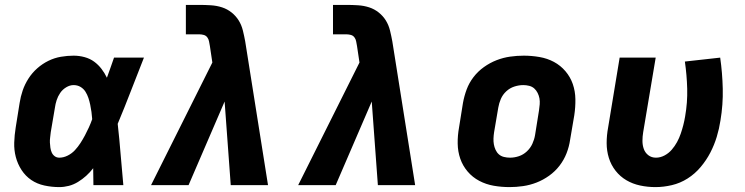

<svg xmlns="http://www.w3.org/2000/svg" viewBox="-20 -755 3040 783"><path d="M222 8Q191 8 161 1.5Q131 -5 107.5 -21Q84 -37 68 -61.5Q52 -86 44.5 -114.5Q37 -143 38 -173.5Q39 -204 44 -235L60 -335Q64 -361 72.5 -386Q81 -411 96 -434.5Q111 -458 132 -476.5Q153 -495 177.5 -507Q202 -519 228.5 -523.5Q255 -528 280 -528Q303 -528 325 -522Q347 -516 364 -503.5Q381 -491 394 -474Q407 -457 416 -438Q423 -458 430.5 -478.5Q438 -499 445 -520H567Q540 -452 514 -384.5Q488 -317 460 -250Q467 -188 472 -125Q477 -62 483 0H361Q361 -17 360.5 -34Q360 -51 360 -69Q347 -52 331.5 -38Q316 -24 298 -13Q280 -2 260.5 3Q241 8 222 8ZM222 -112Q239 -112 256 -120.5Q273 -129 285.5 -142.5Q298 -156 308 -171.5Q318 -187 326.5 -203Q335 -219 342.5 -235.5Q350 -252 356 -269Q355 -284 353 -298.5Q351 -313 348 -327.5Q345 -342 340.5 -355.5Q336 -369 328.5 -381Q321 -393 308.5 -400.5Q296 -408 280 -408Q265 -408 250 -399Q235 -390 225.5 -376Q216 -362 211 -346.5Q206 -331 204 -316L187 -216Q186 -205 184.5 -194.5Q183 -184 183.5 -173.5Q184 -163 185.5 -152.5Q187 -142 191 -133Q195 -124 203 -118Q211 -112 222 -112Z M596 0 846 -500 836 -567Q834 -577 832.5 -586Q831 -595 825.5 -602.5Q820 -610 811 -612.5Q802 -615 793 -615H738V-735H793Q816 -735 840 -733.5Q864 -732 885.5 -725Q907 -718 924.5 -704Q942 -690 953.5 -671.5Q965 -653 970.5 -630.5Q976 -608 980 -586L1073 0H921L896 -341L749 0Z M1196 0 1446 -500 1436 -567Q1434 -577 1432.5 -586Q1431 -595 1425.5 -602.5Q1420 -610 1411 -612.5Q1402 -615 1393 -615H1338V-735H1393Q1416 -735 1440 -733.5Q1464 -732 1485.5 -725Q1507 -718 1524.5 -704Q1542 -690 1553.5 -671.5Q1565 -653 1570.5 -630.5Q1576 -608 1580 -586L1673 0H1521L1496 -341L1349 0Z M2058 8Q2025 8 1993.5 2.5Q1962 -3 1934.5 -17.5Q1907 -32 1887 -55.5Q1867 -79 1857 -108Q1847 -137 1846.5 -169.5Q1846 -202 1852 -235L1868 -335Q1873 -363 1883 -390Q1893 -417 1911 -440.5Q1929 -464 1953.5 -481.5Q1978 -499 2005 -509.5Q2032 -520 2060 -524Q2088 -528 2116 -528Q2148 -528 2180 -522.5Q2212 -517 2239 -502.5Q2266 -488 2286 -464.5Q2306 -441 2316 -412Q2326 -383 2326.5 -350.5Q2327 -318 2322 -285L2305 -185Q2301 -157 2290.5 -130Q2280 -103 2262 -79.5Q2244 -56 2219.5 -38.5Q2195 -21 2168 -10.5Q2141 0 2113 4Q2085 8 2058 8ZM2060 -112Q2078 -112 2096 -118Q2114 -124 2128.5 -137.5Q2143 -151 2151 -168.5Q2159 -186 2162 -204L2178 -304Q2180 -317 2181 -329.5Q2182 -342 2180 -353.5Q2178 -365 2172.5 -376Q2167 -387 2158.5 -394.5Q2150 -402 2138 -405Q2126 -408 2114 -408Q2096 -408 2077.5 -402Q2059 -396 2044.5 -382.5Q2030 -369 2022.5 -351.5Q2015 -334 2012 -316L1995 -216Q1993 -203 1992.5 -190.5Q1992 -178 1994 -166.5Q1996 -155 2001 -144Q2006 -133 2014.5 -125.5Q2023 -118 2035 -115Q2047 -112 2060 -112Z M2653 8Q2621 8 2590.5 1.5Q2560 -5 2534.5 -20Q2509 -35 2490.5 -58.5Q2472 -82 2463 -111Q2454 -140 2454 -171.5Q2454 -203 2460 -235L2507 -520H2654L2603 -216Q2600 -198 2600 -180.5Q2600 -163 2605.5 -147.5Q2611 -132 2624 -122Q2637 -112 2655 -112Q2673 -112 2690 -121Q2707 -130 2719.5 -144.5Q2732 -159 2741 -175.5Q2750 -192 2756 -209.5Q2762 -227 2766.5 -244.5Q2771 -262 2774 -280Q2784 -337 2782.5 -393Q2781 -449 2773 -504L2917 -520Q2926 -458 2927.5 -393Q2929 -328 2918 -263Q2913 -230 2903 -197Q2893 -164 2877 -133Q2861 -102 2837.5 -74Q2814 -46 2784 -27Q2754 -8 2720 0Q2686 8 2653 8Z"/></svg>

Font: Iosevka SS04 Heavy Extended
Style: Italic
Weight: 900
Width: 7
Italic angle: -9°
Monospace: yes
Designer: Belleve Invis
Foundry: Belleve Invis
Version: Version 19.0.0; ttfautohint (v1.8.4)